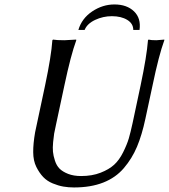

<svg xmlns="http://www.w3.org/2000/svg" viewBox="-20 -824 751 854"><path d="M328.6 -690.9Q343.8 -742.2 390.1 -773.2Q436.5 -804.2 488.8 -804.2Q544.4 -804.2 576.2 -773.4Q607.9 -742.7 600.6 -690.9H572.8Q572.8 -719.2 545.9 -735.6Q519 -752 477.5 -752Q438.5 -752 403.1 -735.4Q367.7 -718.8 356.4 -690.9ZM605.5 -444.8Q632.8 -574.2 638.2 -645L640.6 -647.9Q650.9 -645 675.3 -645L710.9 -647.9V-645Q686.5 -578.6 658.7 -444.8L626.5 -294.9Q611.3 -223.6 589.4 -171.4Q567.4 -119.1 531 -76.4Q494.6 -33.7 439.2 -12Q383.8 9.8 309.1 9.8Q284.7 9.8 262 5.9Q239.3 2 214.4 -8.3Q189.5 -18.6 172.4 -36.4Q155.3 -54.2 141.6 -81.5Q127.9 -108.9 127.7 -147Q127.4 -185.1 136.2 -235.8L180.7 -444.8Q208 -574.2 212.9 -645L215.8 -647.9Q232.4 -645 266.1 -645L318.8 -647.9L319.3 -645Q294.9 -578.6 266.6 -444.8L229 -269Q228.5 -267.1 227.5 -261.7Q223.1 -242.2 220.9 -230Q218.8 -217.8 216.3 -192.1Q213.9 -166.5 215.6 -148.9Q217.3 -131.3 224.4 -109.4Q231.4 -87.4 245.1 -73.7Q258.8 -60.1 283.2 -50.5Q307.6 -41 340.8 -41Q389.6 -41 427.2 -55.7Q464.8 -70.3 487.5 -91.1Q510.3 -111.8 527.6 -146.5Q544.9 -181.2 553 -208.7Q561 -236.3 569.8 -276.9Z"/></svg>

Font: Linux Biolinum O
Style: Italic
Weight: 400
Italic angle: -12°
Designer: Philipp H. Poll
Foundry: Philipp H. Poll
Version: Version 1.1.3